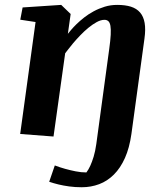

<svg xmlns="http://www.w3.org/2000/svg" viewBox="-20 -561 689 804"><path d="M74.7 -529.8 236.3 -540.5 275.9 -502.4 264.2 -419.4Q268.1 -424.3 277.3 -435.3Q286.6 -446.3 300.5 -460Q314.5 -473.6 332.5 -487.8Q350.6 -502 372.3 -513.7Q394 -525.4 418.7 -533Q443.4 -540.5 470.7 -540.5Q504.4 -540.5 528.3 -533Q552.2 -525.4 566.7 -508.5Q581.1 -491.7 585.7 -464.8Q590.3 -438 585 -399.9L530.3 0Q522 58.6 503.2 100.6Q484.4 142.6 457 169.9Q429.7 197.3 395.3 210.2Q360.8 223.1 322.3 223.1Q294.4 223.1 269.8 219.7Q245.1 216.3 224.9 211.4Q204.6 206.5 186 200.2L209.5 131.8Q231.4 140.1 252.7 146Q273.9 151.9 296.9 156.5Q319.8 161.1 341.8 161.1Q350.6 149.4 357.9 133.5Q365.2 117.7 372.1 95.2Q378.9 72.8 383.3 42L437.5 -356.9Q442.4 -392.1 443.6 -415.5Q444.8 -439 442.4 -452.9Q439.9 -466.8 433.6 -472.4Q427.2 -478 417.5 -478Q402.3 -478 385 -468.5Q367.7 -459 350.1 -444.6Q332.5 -430.2 315.9 -412.8Q299.3 -395.5 286.1 -379.9Q272.9 -364.3 264.2 -352.5Q255.4 -340.8 252.9 -337.9L204.1 10.7L64.5 0L128.9 -468.8L64.9 -478.5Z"/></svg>

Font: Noticia Text
Style: Bold Italic
Weight: 700
Italic angle: -8°
Designer: JM Sole
Foundry: JM Sole
Version: Version 1.003